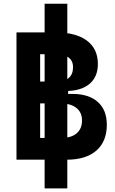

<svg xmlns="http://www.w3.org/2000/svg" viewBox="-20 -870 626 1046"><path d="M223.1 156.2V-849.6H346.7V156.2ZM191.9 0V-118.7H315.4Q368.3 -118.7 397.5 -143.6Q426.8 -168.5 426.8 -213.4Q426.8 -257.8 396 -282.2Q365.2 -306.6 308.6 -306.6H193.8L182.1 -358.4H373.5Q463.9 -358.4 512.9 -314.5Q562 -270.6 562 -190.4Q562 -99.6 505.2 -49.8Q448.3 0 343.8 0ZM69.8 0V-693.4H198.7V0ZM158.7 -340.8V-388.7H351.1V-340.8ZM191.9 -374V-425.8H286.1Q331.5 -425.8 354.7 -445.6Q377.9 -465.3 377.9 -503.9Q377.9 -539.1 353.3 -556.9Q328.6 -574.7 279.3 -574.7H193.8L182.1 -693.4H284.2Q393.6 -693.4 453.4 -648.7Q513.2 -604.1 513.2 -521.5Q513.2 -450.6 466.9 -412.3Q420.6 -374 335.4 -374Z"/></svg>

Font: Cascadia Mono
Style: Regular
Weight: 400
Monospace: yes
Designer: Aaron Bell
Foundry: Saja Typeworks
Version: Version 2404.023